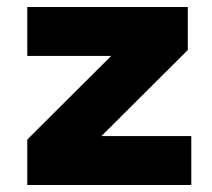

<svg xmlns="http://www.w3.org/2000/svg" viewBox="-20 -529 607 549"><path d="M58 0V-130L339 -410L331 -369H58V-509H517V-386L231 -101L239 -140H527V0Z"/></svg>

Font: Nunito Sans 6pt Black
Style: Regular
Weight: 900
Version: Version 3.101;gftools[0.9.27]